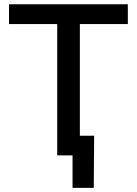

<svg xmlns="http://www.w3.org/2000/svg" viewBox="-20 -748 659 924"><path d="M23.4 -727.5V-632.3H255.4V0H329.1V156.2H431.2L433.1 -94.7H364.3V-632.3H595.2V-727.5Z"/></svg>

Font: Inteeer Medium
Style: Regular
Weight: 500
Designer: Rasmus Andersson
Foundry: rsms
Version: Version 4.001;Glyphs 3.4 (3402)